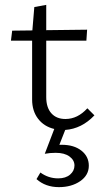

<svg xmlns="http://www.w3.org/2000/svg" viewBox="-20 -527 420 789"><path d="M248 7 224 68H234Q284 68 314.5 92Q345 116 345 154Q345 193 309.5 217.5Q274 242 222 242Q167 242 130 209L146 182Q179 206 219 206Q250 206 268 190.5Q286 175 286 153Q286 131 265.5 116Q245 101 209 101Q185 101 164 105L203 3Q161 -7 136.5 -39Q112 -71 112 -118V-360H25L30 -401L113 -402L121 -498L170 -507V-403L338 -405L335 -360H170V-128Q170 -85 191 -61.5Q212 -38 249 -38Q299 -38 339 -82L368 -53Q316 2 248 7Z"/></svg>

Font: Ysabeau Infant Semilight
Style: Regular
Weight: 300
Designer: Christian Thalmann (Catharsis Fonts)
Version: Version 0.003